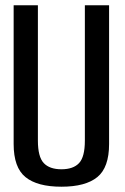

<svg xmlns="http://www.w3.org/2000/svg" viewBox="-20 -695 468 719"><path d="M210.1 4.2Q300.3 4.2 344.4 -31.8Q388.5 -67.7 388.5 -155.7V-675.2H297.8V-168.3Q297.8 -107.6 276.2 -84.4Q254.5 -61.1 210.1 -61.1Q165.5 -61.1 143.7 -84.5Q121.9 -107.8 121.9 -168.3V-675.2H31.1V-155.7Q31.1 -67.7 75.4 -31.8Q119.7 4.2 210.1 4.2Z"/></svg>

Font: Anybody Thin Condensed
Style: Regular
Weight: 100
Width: 3
Version: Version 1.113;gftools[0.9.25]